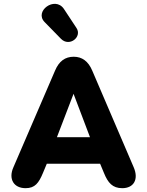

<svg xmlns="http://www.w3.org/2000/svg" viewBox="-20 -976 770 1005"><path d="M114 9C163 9 183 -18 205 -71L225 -119H504L524 -71C545 -19 569 9 620 9C680 9 707 -37 680 -100L463 -606C442 -656 409 -679 366 -679C321 -679 289 -656 268 -606L50 -100C23 -39 52 9 114 9ZM365 -485 451 -258H278ZM214 -860 299 -773C343 -728 412 -783 380 -830L314 -930C267 -998 157 -917 214 -860Z"/></svg>

Font: SN Pro Heavy
Style: Regular
Weight: 800
Designer: Tobias Whetton
Foundry: Supernotes
Version: Version 1.001;Glyphs 3.2 (3249)